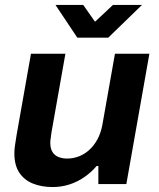

<svg xmlns="http://www.w3.org/2000/svg" viewBox="-20 -743 641 775"><path d="M193 12Q148 12 113 -2Q78 -16 58 -46Q38 -76 38 -124Q38 -141 41 -159.5Q44 -178 47 -198L105 -526H244L188 -210Q187 -198 185 -187.5Q183 -177 183 -167Q183 -144 191.5 -130Q200 -116 215.5 -109.5Q231 -103 251 -103Q276 -103 299 -112Q322 -121 341 -138.5Q360 -156 373.5 -181Q387 -206 393 -238L444 -526H583L490 0H377V-73H370Q349 -48 321 -28.5Q293 -9 260.5 1.5Q228 12 193 12ZM553 -723 417 -591H292L204 -723H316L386 -623H329L436 -723Z"/></svg>

Font: Archivo SemiBold
Style: Bold Italic
Weight: 700
Italic angle: -10°
Version: Version 2.001